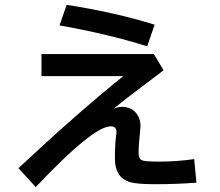

<svg xmlns="http://www.w3.org/2000/svg" viewBox="-20 -698 900 784"><path d="M149.4 -477.1H608.4L647.9 -411.1L631.3 -398.4Q487.8 -291 443.4 -253.4Q461.4 -261.7 477.5 -261.7Q523.4 -261.7 543.9 -224.1Q553.7 -206.5 553.7 -184.1Q553.7 -177.7 552.2 -163.6Q545.9 -103.5 545.9 -74.7Q545.9 -47.9 561 -43Q576.2 -38.1 630.9 -38.1Q701.7 -38.1 772.9 -48.3L782.2 47.9Q701.7 54.2 612.3 54.2Q535.2 54.2 506.8 44.4Q449.2 24.4 449.2 -49.8Q449.2 -114.3 455.1 -151.9Q455.6 -155.3 455.6 -159.2Q455.6 -182.1 432.1 -182.1Q359.9 -182.1 126 65.9L55.2 -11.2Q296.9 -237.3 483.4 -387.2H149.4ZM581.1 -508.8Q422.4 -559.1 223.1 -594.2L252 -678.2Q448.2 -647.9 611.3 -597.2Z"/></svg>

Font: BIZ UDPGothic
Style: Bold
Weight: 700
Designer: TypeBank Co., Ltd.
Foundry: Morisawa Inc.
Version: Version 1.051